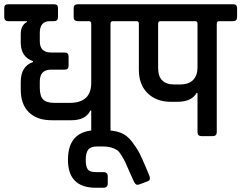

<svg xmlns="http://www.w3.org/2000/svg" viewBox="-44 -643 1140 907"><path d="M211 -543H192Q144 -543 144 -488V-448Q144 -395 197 -395H261Q280 -395 280 -376V-332Q280 -314 261 -314H197Q144 -314 144 -258V-228Q144 -189 160 -173Q176 -157 213 -157H287Q387 -158 387 -252V-531Q387 -543 376 -543H324Q304 -543 304 -562V-605Q304 -623 324 -623H555Q574 -623 574 -605V-562Q574 -543 555 -543H489Q478 -543 478 -531V-19Q478 0 459 0H406Q387 0 387 -19V-121H383Q361 -75 293 -75H200Q131 -75 92.5 -112.5Q54 -150 54 -220V-256Q54 -330 112 -350V-354Q54 -374 54 -442V-481Q54 -524 83 -539V-543H-5Q-24 -543 -24 -563V-605Q-24 -623 -5 -623H211Q230 -623 230 -605V-562Q230 -543 211 -543Z M277 112Q277 -28 414 -28H447Q493 -28 524.5 -16.5Q556 -5 580 27Q604 59 616 83Q628 107 640.5 137Q653 167 654.5 170Q656 173 657.5 177.5Q659 182 661.5 187Q664 192 664 201Q664 210 652 214Q613 230 604.5 230Q596 230 587.5 212.5Q579 195 566 164.5Q553 134 547 121.5Q541 109 530 91Q519 73 509 66Q482 49 445 49H414Q384 49 372.5 64.5Q361 80 361 112Q361 144 370.5 157Q380 170 409 170H444Q465 170 465 190V224Q465 244 444 244H409Q277 244 277 112Z M779 -244H806Q848 -244 868.5 -265.5Q889 -287 889 -324V-531Q889 -543 878 -543H714Q703 -543 703 -531V-322Q703 -244 779 -244ZM545 -623H1057Q1076 -623 1076 -605V-562Q1076 -543 1057 -543H991Q980 -543 980 -531V-19Q980 0 961 0H908Q889 0 889 -19V-204H885Q861 -162 793 -162H764Q695 -162 653.5 -202.5Q612 -243 612 -313V-531Q612 -542 603 -543H545Q526 -543 526 -563V-605Q526 -623 545 -623Z"/></svg>

Font: Rajdhani SemiBold
Style: Regular
Weight: 600
Designer: Satya Rajpurohit, Jyotish Sonowal
Foundry: Indian Type Foundry
Version: Version 1.201 February 1, 2022